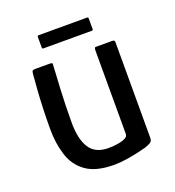

<svg xmlns="http://www.w3.org/2000/svg" viewBox="-114 -686 710 780"><g transform="rotate(-20 241.5 -296.0)"><path d="M249 4Q171 4 128.5 -26Q86 -56 69.5 -107.5Q53 -159 53 -220Q53 -264 54.5 -308Q56 -352 59 -391Q62 -430 64 -456Q65 -468 68.5 -470Q72 -472 82 -472H137Q147 -472 151 -471Q155 -470 153 -458Q153 -452 151.5 -427Q150 -402 148 -366Q146 -330 145 -290.5Q144 -251 144 -216Q144 -145 168.5 -106.5Q193 -68 250 -68Q257 -68 271 -69Q285 -70 300 -73Q315 -76 325 -82Q335 -88 335 -98V-460Q335 -464 336 -468Q337 -472 341 -472H413Q416 -472 419.5 -470.5Q423 -469 423 -463V-49Q423 -37 416.5 -31.5Q410 -26 390 -19Q380 -16 356 -10.5Q332 -5 303 -0.5Q274 4 249 4ZM354 -543Q354 -541 352.5 -540Q351 -539 346 -539H141Q136 -539 135 -540.5Q134 -542 134 -545V-589Q134 -594 135.5 -595Q137 -596 141 -596H346Q351 -596 352.5 -595Q354 -594 354 -590Z"/></g></svg>

Font: Glory Medium
Style: Regular
Weight: 500
Designer: Robert Leuschke
Foundry: Robert Leuschke
Version: Version 1.011